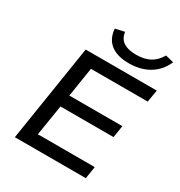

<svg xmlns="http://www.w3.org/2000/svg" viewBox="-211 -1072 1140 1216"><g transform="rotate(30 359.0 -463.5)"><path d="M77 0 188 -705H708L693 -616H278L244 -401H632L618 -313H230L194 -89H610L596 0ZM466 -766Q411 -766 370.5 -782.5Q330 -799 307.5 -831Q285 -863 281 -912L348 -927Q355 -878 389 -857Q423 -836 479 -836Q538 -836 578.5 -857Q619 -878 648 -927L708 -912Q686 -862 650 -829.5Q614 -797 567.5 -781.5Q521 -766 466 -766Z"/></g></svg>

Font: Nunito Sans 7pt SemiExpanded Medium
Style: Italic
Weight: 500
Width: 6
Italic angle: -9°
Designer: Vernon Adams
Foundry: Vernon Adams
Version: Version 3.101;gftools[0.9.27]